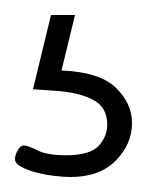

<svg xmlns="http://www.w3.org/2000/svg" viewBox="-20 -29 196 256"><path d="M62 65Q113 67 134.5 88Q156 109 156 135Q156 163 134.5 185Q113 207 74 207Q65 207 52.5 205.5Q40 204 28.5 201Q17 198 8.5 193.5Q0 189 0 183Q0 178 3.5 171.5Q7 165 12 165Q17 165 30 171.5Q43 178 68 178Q100 178 111.5 165.5Q123 153 123 137Q123 114 104 104Q85 94 53 92L24 90L48 -9H80Z"/></svg>

Font: AkaAcidDosis
Style: ExtraLight
Weight: 250
Designer: Edgar Tolentino, Pablo Impallari, Igino Marini, Aka-Acid
Foundry: Edgar Tolentino, Pablo Impallari, Igino Marini, Aka-Acid
Version: Version 1.007